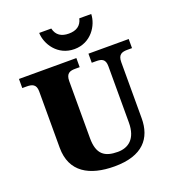

<svg xmlns="http://www.w3.org/2000/svg" viewBox="-165 -1071 1100 1210"><g transform="rotate(-20 384.5 -466.5)"><path d="M411 -771C523 -771 583 -868 585 -943H505C494 -895 460 -875 411 -875C362 -875 328 -895 317 -943H236C238 -868 298 -771 411 -771ZM396 10C585 10 659 -83 659 -217V-593C659 -646 687 -653 723 -653H753V-714H483V-653H512C548 -653 574 -646 574 -597V-219C574 -109 516 -69 446 -69C359 -69 310 -101 310 -210V-593C310 -646 338 -653 373 -653H402V-714H17V-653H46C81 -653 110 -646 110 -597V-219C110 -55 229 10 396 10Z"/></g></svg>

Font: Noto Serif Gurmukhi Black
Style: Regular
Weight: 900
Designer: Vaibhav Singh and the Monotype Design Team
Foundry: Monotype Imaging Inc.
Version: Version 2.004